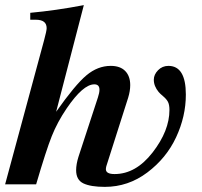

<svg xmlns="http://www.w3.org/2000/svg" viewBox="-33 -719 788 749"><path d="M467 -338 387 -87Q380 -68 380 -59Q380 -40 414 -40Q497 -40 562.5 -124.5Q628 -209 628 -290Q628 -310 622.5 -321Q617 -332 604 -343Q591 -354 586 -360Q567 -383 567 -408Q567 -428 583.5 -445Q600 -462 624 -462Q692 -462 692 -350Q692 -265 654 -183.5Q616 -102 541.5 -46Q467 10 376 10Q321 10 292.5 -3.5Q264 -17 264 -55Q264 -78 273 -107L349 -339Q355 -357 355 -369Q355 -390 335 -390Q291 -390 227 -296Q191 -243 169 -188Q147 -133 108 0H-13L139 -562Q149 -599 149 -609Q149 -642 107 -642H85V-669Q184 -678 294 -699L186 -283Q260 -388 304 -425Q348 -462 399 -462Q436 -462 455.5 -442Q475 -422 475 -387Q475 -364 467 -338Z"/></svg>

Font: STIX MathJax Latin
Style: Bold Italic
Weight: 700
Italic angle: -16.33°
Designer: MicroPress Inc., with final additions and corrections provided by Coen Hoffman, Elsevier (retired)
Version: Version 1.1.1